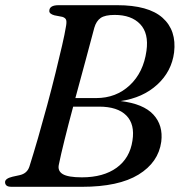

<svg xmlns="http://www.w3.org/2000/svg" viewBox="-20 -720 704 740"><path d="M206 -700H431.5Q552 -700 606.5 -651.5Q661 -603 651 -518Q641.5 -444.5 586 -393.8Q530.5 -343 445 -330.5Q532.5 -320 571 -278.5Q609.5 -237 601.5 -173.5Q590.5 -94 513.8 -47Q437 0 296 0H25.5Q10.5 0 5 -5Q-0.5 -10 -0.5 -18Q-0.5 -32 28.5 -39L56 -45Q85 -51.5 93.5 -78.5Q109 -127.5 126.8 -189Q144.5 -250.5 162 -315.2Q179.5 -380 194.2 -439.8Q209 -499.5 219.5 -545.5Q230 -591.5 233.5 -614Q237.5 -633.5 235.2 -642.2Q233 -651 220.5 -655L189.5 -661Q170 -666.5 170 -677.5Q170 -700 206 -700ZM343.5 -613Q329.5 -560 310 -487.8Q290.5 -415.5 270.5 -342H350.5Q427.5 -342 480.2 -391.5Q533 -441 544.5 -524Q554 -591.5 520.2 -627Q486.5 -662.5 422 -662.5Q385 -662.5 368 -650.8Q351 -639 343.5 -613ZM207 -86.5Q201 -61.5 221.8 -49Q242.5 -36.5 295.5 -36.5Q378.5 -36.5 429.5 -73.5Q480.5 -110.5 490.5 -178Q500.5 -241 466.8 -275Q433 -309 362 -309H262Q243.5 -240.5 228.8 -181Q214 -121.5 207 -86.5Z"/></svg>

Font: Fraunces 9pt
Style: Italic
Weight: 400
Italic angle: -16°
Version: Version 1.000;[b76b70a41]